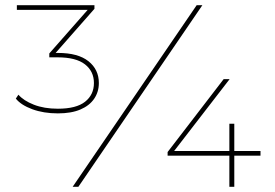

<svg xmlns="http://www.w3.org/2000/svg" viewBox="-20 -720 1060 740"><path d="M203 -283Q148 -283 104.5 -299Q61 -315 41 -340L51 -355Q71 -332 110.5 -316.5Q150 -301 203 -301Q274 -301 308 -328Q342 -355 342 -400Q342 -445 307.5 -472Q273 -499 202 -499H170V-514L324 -689L326 -682H45V-700H344V-686L190 -511L186 -516H203Q281 -516 321 -484Q361 -452 361 -400Q361 -366 343 -339.5Q325 -313 290 -298Q255 -283 203 -283ZM260 0 738 -700H760L282 0ZM626 -120V-134L842 -415H865L648 -134L637 -138H984V-120ZM864 0V-120V-138V-243H883V0Z"/></svg>

Font: Montserrat Thin Thin
Style: Regular
Weight: 250
Version: Version 9.000